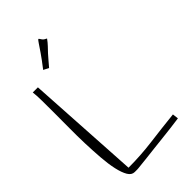

<svg xmlns="http://www.w3.org/2000/svg" viewBox="-252 -906 983 983"><g transform="rotate(-45 239.5 -414.5)"><path d="M60.5 -656.2 97.7 -37.1Q184.6 -37.1 272 -48.3Q359.4 -59.6 451.2 -69.3L455.1 -37.1Q454.1 -37.1 437 -34.7Q419.9 -32.2 392.1 -28.8Q364.3 -25.4 329.1 -21.5Q293.9 -17.6 258.8 -13.7Q223.6 -9.8 191.4 -5.9Q159.2 -2 135.7 0Q134.8 0 130.9 0.5Q127 1 122.1 1Q117.2 1 112.3 1Q107.4 1 104.5 1Q83 1 69.3 -22Q55.7 -44.9 46.9 -84.5Q38.1 -124 34.2 -175.3Q30.3 -226.6 28.3 -282.2Q26.4 -337.9 26.9 -394.5Q27.3 -451.2 27.3 -501.5Q27.3 -551.8 26.9 -592.8Q26.4 -633.8 23.4 -656.2ZM270.5 -799.8Q257.8 -782.2 245.1 -769Q232.4 -755.9 220.2 -742.7Q208 -729.5 196.3 -715.3Q184.6 -701.2 170.9 -685.5L142.6 -700.2Q176.8 -744.1 195.3 -771.5Q213.9 -798.8 223.1 -812.5Q232.4 -826.2 235.4 -828.6Q238.3 -831.1 240.7 -827.1Q243.2 -823.2 249 -814.9Q254.9 -806.6 270.5 -799.8Z"/></g></svg>

Font: Annie Use Your Telescope
Style: Regular
Weight: 400
Designer: Kimberly Geswein
Foundry: Kimberly Geswein
Version: Version 1.002 2001